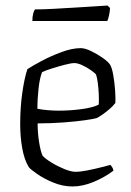

<svg xmlns="http://www.w3.org/2000/svg" viewBox="-20 -674 473 694"><path d="M242 0Q207 0 173 -14Q139 -28 114.5 -45Q90 -62 84 -70Q68 -96 60.5 -137.5Q53 -179 53 -225Q53 -285 60.5 -338Q68 -391 79 -424Q97 -436 131 -454Q165 -472 203 -486Q241 -500 272 -500Q287 -500 309 -489.5Q331 -479 351 -465Q371 -451 378 -440Q385 -428 389.5 -402Q394 -376 396 -348Q398 -320 397 -302Q389 -291 375.5 -279.5Q362 -268 349 -259Q336 -250 329 -247Q319 -244 287.5 -239.5Q256 -235 210.5 -231.5Q165 -228 116 -228Q116 -192 121.5 -159Q127 -126 134 -111Q144 -100 166 -86.5Q188 -73 212.5 -63Q237 -53 253 -53Q270 -53 295.5 -58Q321 -63 344.5 -69Q368 -75 379 -78Q382 -75 385.5 -69.5Q389 -64 390 -57Q358 -33 318.5 -16.5Q279 0 242 0ZM192 -274Q233 -274 274.5 -279.5Q316 -285 337 -296Q338 -312 337 -333.5Q336 -355 333.5 -374.5Q331 -394 327 -405Q323 -410 309 -420Q295 -430 278 -438Q261 -446 249 -446Q237 -446 212.5 -439.5Q188 -433 164.5 -425.5Q141 -418 132 -413Q123 -390 119 -350.5Q115 -311 115 -281Q129 -278 150 -276Q171 -274 192 -274ZM97 -598Q97 -615 100.2 -626Q103.3 -637 106.9 -640Q133.9 -640 171.7 -642Q209.5 -644 249.6 -646.5Q289.6 -649 321.6 -651Q353.5 -653 368.8 -654L377.8 -645Q376.9 -630 373.8 -617Q370.6 -604 367.9 -598Z"/></svg>

Font: Texturina 72pt ExtraLight
Style: Regular
Weight: 200
Designer: Guillermo Torres Carreño
Foundry: Omnibus-Type
Version: Version 1.002; ttfautohint (v1.8.3)